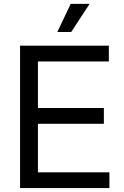

<svg xmlns="http://www.w3.org/2000/svg" viewBox="-20 -961 634 981"><path d="M82.5 0V-727.5H536.1V-647H173.8V-409.2H510.7V-328.6H173.8V-80.6H539.1V0ZM272.9 -797.4 341.3 -941.4H438L343.8 -797.4Z"/></svg>

Font: Inter 20pt
Style: Regular
Weight: 400
Version: Version 4.001;git-66647c0bb